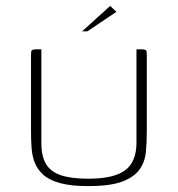

<svg xmlns="http://www.w3.org/2000/svg" viewBox="-20 -627 602 650"><path d="M477 -182Q477 -147 474 -113.5Q471 -80 453 -54Q435 -28 394.5 -12.5Q354 3 278 3Q221 3 184 -7Q147 -17 127 -35Q107 -53 98 -75.5Q89 -98 87 -125Q85 -152 85 -179V-436Q85 -446 85.5 -451Q86 -456 90 -458Q94 -460 101 -460H120V-143Q120 -98 136 -71.5Q152 -45 187 -33.5Q222 -22 279 -22Q365 -22 403.5 -50.5Q442 -79 442 -144V-460H460Q468 -460 472 -458Q476 -456 476.5 -451Q477 -446 477 -436ZM258 -521 353 -607 374 -587 276 -521Z"/></svg>

Font: Genos ExtraLight
Style: Regular
Weight: 250
Designer: Robert E. Leuschke
Foundry: Robert E. Leuschke
Version: Version 1.010